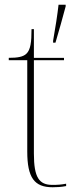

<svg xmlns="http://www.w3.org/2000/svg" viewBox="-20 -780 326 810"><path d="M204 -608V-600H214C228 -647 246 -711 257 -753V-760H227C223 -723 213 -658 204 -608ZM202 10C220 10 238 9 259 5V-5C238 -1 223 0 201 0C145 0 123 -31 123 -132V-526H250V-536H123V-657H113C113 -602 109 -570 91 -553C77 -540 54 -536 17 -536V-526H95V-141C95 -30 125 10 202 10Z"/></svg>

Font: Noto Serif Display Thin
Style: Regular
Weight: 100
Designer: Monotype Design Team
Foundry: Monotype Imaging Inc.
Version: Version 2.009